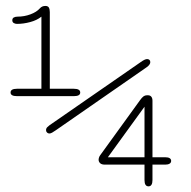

<svg xmlns="http://www.w3.org/2000/svg" viewBox="-20 -642 659 663"><path d="M38.5 -310Q16.5 -310 16.5 -322.5Q16.5 -335.5 38.5 -335.5H123V-584.5Q107.5 -572 84.2 -565.8Q61 -559.5 38.5 -559.5Q32.5 -559.5 27.5 -562.5Q22.5 -565.5 22.5 -572Q22.5 -579 28 -581.8Q33.5 -584.5 40 -584.5Q64 -584.5 85.2 -592.5Q106.5 -600.5 117.5 -613Q121.5 -617.5 126.2 -619.5Q131 -621.5 136.5 -621.5Q145.5 -621.5 148.8 -615.8Q152 -610 152 -600V-335.5H235Q257 -335.5 257 -322.5Q257 -310 235 -310ZM493 1.5Q479 1.5 479 -20V-73.5H342.5Q331 -73.5 325.8 -78.5Q320.5 -83.5 320.5 -90.5Q320.5 -93.5 321.8 -97.8Q323 -102 326 -106L463.5 -296Q470 -305 475.2 -309Q480.5 -313 487 -313H491Q498.5 -313 502.5 -308Q506.5 -303 506.5 -294.5V-99H550.5Q560.5 -99 565.8 -95.8Q571 -92.5 571 -86.5Q571 -80 565.5 -76.8Q560 -73.5 550.5 -73.5H506.5V-20Q506.5 -9.5 503 -4Q499.5 1.5 493 1.5ZM352.5 -99H479V-273.5ZM150.5 -181Q146 -181 142.5 -184.2Q139 -187.5 139 -192.5Q139 -198.5 143.2 -202.8Q147.5 -207 151 -209.5L466.5 -428Q473.5 -433 478.8 -435.5Q484 -438 488 -438Q493 -438 496 -435.2Q499 -432.5 499 -427.5Q499 -418.5 486 -409.5L172.5 -192Q165.5 -187 160 -184Q154.5 -181 150.5 -181Z"/></svg>

Font: Sono ExtraLight Monospace ExtraLight
Style: Regular
Weight: 250
Version: Version 2.112